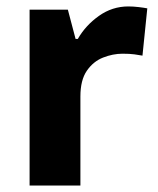

<svg xmlns="http://www.w3.org/2000/svg" viewBox="-20 -577 491 597"><path d="M379 -557Q394 -557 411 -555Q428 -553 438 -551L423 -404Q413 -406 398 -408Q383 -410 361 -410Q331 -410 300.5 -398Q270 -386 250 -357Q230 -328 230 -277V0H72V-547H191L215 -456H222Q246 -498 287.5 -527.5Q329 -557 379 -557Z"/></svg>

Font: Noto Sans Oriya
Style: Bold
Weight: 700
Designer: Amélie Bonet and Sol Matas
Foundry: Google LLC
Version: Version 2.006; ttfautohint (v1.8.4.7-5d5b)